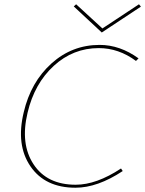

<svg xmlns="http://www.w3.org/2000/svg" viewBox="-20 -873 679 898"><path d="M639 -842 456 -721 325 -843 336 -853 459 -740 630 -853ZM91 -348Q124 -489 220.5 -576Q317 -663 446 -663Q541 -663 628 -600L616 -588Q535 -648 442 -648Q322 -648 231.5 -565Q141 -482 109 -346Q74 -200 137 -104.5Q200 -9 334 -9Q431 -9 546 -85L554 -73Q436 5 333 5Q191 5 122.5 -95Q54 -195 91 -348Z"/></svg>

Font: EauTest Thin
Style: Italic
Weight: 250
Italic angle: -12°
Designer: Christian Thalmann (Catharsis Fonts)
Version: Version 0.001;PS 000.001;hotconv 1.0.88;makeotf.lib2.5.64775